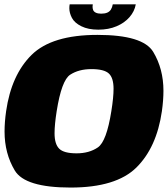

<svg xmlns="http://www.w3.org/2000/svg" viewBox="-26 -838 755 864"><path d="M291.5 6Q86.5 6 40.5 -70.8Q-5.5 -147.5 -5.5 -246Q-5.5 -288.5 1.5 -337.5Q25 -501 116.2 -591Q207.5 -681 412.5 -681Q617.5 -681 663.5 -604.5Q709.5 -528 709.5 -429.5Q709.5 -387 702.5 -337.5Q679 -174.5 587.8 -84.2Q496.5 6 291.5 6ZM318.5 -148Q375.5 -148 414.5 -174.8Q453.5 -201.5 475 -337.5Q485 -399.5 485 -438.5Q485 -487.5 463.8 -507.2Q442.5 -527 385.5 -527Q328.5 -527 289.8 -501.8Q251 -476.5 229 -337.5Q219.5 -277 219.5 -238.5Q219.5 -189.5 240.5 -168.8Q261.5 -148 318.5 -148ZM416.5 -704.5Q371 -704.5 340.2 -719.8Q309.5 -735 297.8 -757.2Q286 -779.5 286 -801Q286 -809.5 287.5 -818.5H391.5Q390.5 -812.5 390.5 -807.5Q390.5 -800 393.2 -792.8Q396 -785.5 405.2 -781Q414.5 -776.5 429 -776.5Q445.5 -776.5 456.2 -781Q467 -785.5 473 -795Q479 -804.5 481.5 -818.5H585Q579.5 -787 557 -761Q534.5 -735 498.5 -719.8Q462.5 -704.5 416.5 -704.5Z"/></svg>

Font: Rudi
Style: Regular
Weight: 400
Italic angle: -10°
Designer: Tyler Finck
Foundry: Etcetera Type Company
Version: Version 1.111; ttfautohint (v1.8.4)